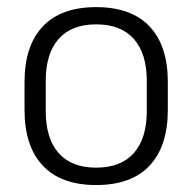

<svg xmlns="http://www.w3.org/2000/svg" viewBox="-20 -520 553 552"><path d="M256.5 12Q155.5 12 103 -43.8Q50.5 -99.5 50.5 -204.5V-284Q50.5 -388.5 103 -444Q155.5 -499.5 256.5 -499.5Q357.5 -499.5 410 -444Q462.5 -388.5 462.5 -284V-204.5Q462.5 -99.5 410 -43.8Q357.5 12 256.5 12ZM256.5 -38Q327.5 -38 364.8 -80Q402 -122 402 -201V-287.5Q402 -366 364.8 -408Q327.5 -450 256.5 -450Q185.5 -450 148.5 -408Q111.5 -366 111.5 -287.5V-201Q111.5 -122 148.5 -80Q185.5 -38 256.5 -38Z"/></svg>

Font: Anek Devanagari Light
Style: Regular
Weight: 300
Designer: Kailash Malviya (Devanagari) & Yesha Goshar (Latin)
Foundry: Ek Type
Version: Version 1.003